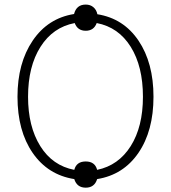

<svg xmlns="http://www.w3.org/2000/svg" viewBox="-20 -781 758 852"><path d="M411.1 -27.3Q505.9 -46.9 560.1 -132.8Q614.3 -218.8 614.3 -351.6Q614.3 -486.3 560.1 -573.2Q505.9 -660.2 409.2 -678.7Q396.5 -644.5 360.4 -644.5Q324.2 -644.5 311.5 -678.7Q214.8 -660.2 159.7 -573.2Q104.5 -486.3 104.5 -351.6Q104.5 -219.7 158.7 -132.8Q212.9 -45.9 309.6 -27.3Q319.3 -64.5 360.4 -64.5Q401.4 -64.5 411.1 -27.3ZM309.6 13.7Q192.4 -4.9 125 -102.5Q57.6 -200.2 57.6 -351.6Q57.6 -501 125 -600.6Q192.4 -700.2 308.6 -718.8Q319.3 -760.7 360.4 -760.7Q380.9 -760.7 394.5 -749Q408.2 -737.3 412.1 -717.8Q528.3 -699.2 594.7 -600.6Q661.1 -502 661.1 -351.6Q661.1 -200.2 594.2 -102.5Q527.3 -4.9 411.1 13.7Q399.4 51.8 360.4 51.8Q321.3 51.8 309.6 13.7Z"/></svg>

Font: Gothic A1 ExtraLight
Style: Regular
Weight: 275
Designer: HanYang I&C Co.,Ltd.
Foundry: HanYang I&C Co.,Ltd.
Version: Version 2.50